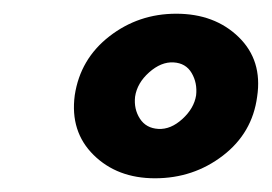

<svg xmlns="http://www.w3.org/2000/svg" viewBox="-20 -720 396 280"><path d="M177 -579Q180 -599 197.5 -614.5Q215 -630 233 -629Q251 -628 259.5 -613.5Q268 -599 266 -581Q263 -562 246 -546.5Q229 -531 211 -532Q193 -533 184 -547Q175 -561 177 -579ZM89 -581Q82 -528 116.5 -494Q151 -460 206 -460Q262 -460 305 -493Q348 -526 355 -579Q363 -632 328 -666Q293 -700 237 -700Q182 -700 139.5 -667Q97 -634 89 -581Z"/></svg>

Font: Jost* 800 Heavy Italic
Style: Italic
Weight: 800
Italic angle: -10°
Version: Version 3.200; ttfautohint (v0.97) -l 8 -r 50 -G 200 -x 14 -